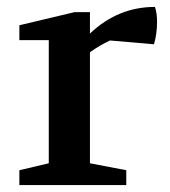

<svg xmlns="http://www.w3.org/2000/svg" viewBox="-20 -535 492 555"><path d="M36 0V-43L121 -63V-419H36V-462L196 -500H240V-438Q321 -515 428 -515Q434 -496 434 -473Q434 -436 425 -407L298 -418Q268 -404 240 -384V-63L345 -43V0Z"/></svg>

Font: Volkhov
Style: Regular
Weight: 400
Designer: Cyreal (www.cyreal.org)
Foundry: Cyreal (www.cyreal.org)
Version: Version 1.010